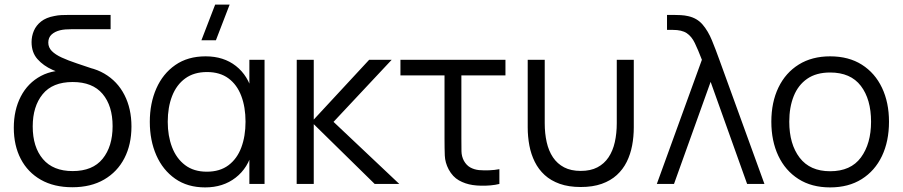

<svg xmlns="http://www.w3.org/2000/svg" viewBox="-20 -800 3926 835"><path d="M294.7 14.3Q214.8 14.3 157.8 -18.1Q100.8 -50.5 70.4 -108.8Q40 -167 40 -244.3Q40 -321.5 70.5 -380.4Q101 -439.3 158.2 -469.8Q215.5 -500.2 295.7 -491.7V-513.3Q376.5 -513.3 433.8 -479.8Q491 -446.3 521.3 -386.9Q551.7 -327.5 551.7 -250Q551.7 -171.7 521.1 -112.2Q490.5 -52.7 432.9 -19.2Q375.3 14.3 294.7 14.3ZM296 -56Q383 -56 426.3 -109.5Q469.7 -163 469.7 -251.3Q469.7 -339.8 426.1 -391.6Q382.5 -443.3 296 -443.3Q208.5 -443.3 165.4 -390.2Q122.3 -337.2 122.3 -250Q122.3 -160.5 166.7 -108.2Q211 -56 296 -56ZM368 -445.3Q333.7 -456 290.7 -467.4Q247.7 -478.8 208.2 -496.4Q168.7 -514 143 -542.9Q117.3 -571.8 117.3 -617Q117.3 -642.5 127.2 -666Q137.2 -689.5 158.9 -706.7Q180.7 -723.8 216 -730.3Q232 -733.8 247.2 -734.4Q262.3 -735 275.7 -735H461V-673H292Q277.3 -673 264.6 -672Q251.8 -671 241 -668.3Q218.7 -662.8 204.3 -649.8Q190 -636.7 190 -614.7Q190 -593.7 205.3 -578.1Q220.7 -562.5 248.4 -549.8Q276.2 -537 314 -524.4Q351.8 -511.8 396.3 -496.7Z M919 -625H856L915.7 -780H978.7ZM872.2 15Q795.7 15 741.9 -22.7Q688.2 -60.3 659.8 -124.8Q631.5 -189.3 631.5 -270Q631.5 -350.8 659.9 -415.2Q688.3 -479.7 742.5 -517.3Q796.7 -555 874.2 -555Q952.8 -555 1006.2 -512.9Q1059.5 -470.8 1077.8 -397.3L1064.5 -371V-540H1130.5V0H1064.5V-170.7L1077.8 -144.3Q1059.5 -69.8 1004.8 -27.4Q950.2 15 872.2 15ZM879.5 -53.3Q936.3 -53.3 973.8 -81.5Q1011.2 -109.7 1029.5 -158.8Q1047.8 -208 1047.8 -270.7Q1047.8 -334 1029.3 -382.8Q1010.8 -431.7 973.6 -459.2Q936.3 -486.7 880.2 -486.7Q823.5 -486.7 785.5 -458.9Q747.5 -431.2 728.5 -382.3Q709.5 -333.5 709.5 -270.3Q709.5 -209.2 728.2 -160Q747 -110.8 784.8 -82.1Q822.5 -53.3 879.5 -53.3Z M1270.2 0 1270.5 -540H1344.5V-280L1585.5 -540H1683.5L1430.5 -270L1716.5 0H1609.5L1344.5 -260V0Z M2035.8 4.7Q2003 -0.2 1975.8 -15.6Q1948.7 -31 1931.2 -63.3Q1915.7 -92.8 1914.4 -123.5Q1913.2 -154.2 1913.2 -195.7V-472H1721.5V-540H2178.2V-472H1986.5V-198.3Q1986.5 -164 1986.9 -142Q1987.3 -120 1997.5 -100.7Q2008.5 -81.2 2024.9 -72Q2041.3 -62.8 2062.5 -60.3Q2084 -58.5 2107.7 -59.4Q2131.3 -60.3 2151.8 -64.3V0Q2134.2 4.3 2113.5 6.2Q2092.8 8 2072.5 7.6Q2052.2 7.2 2035.8 4.7Z M2275 -246.3V-540H2349V-264.3Q2349 -219.8 2357.5 -181.9Q2366 -144 2384.8 -115.8Q2403.7 -87.7 2433.4 -72.2Q2463.2 -56.7 2505.7 -56.7Q2548.2 -56.7 2577.9 -72.2Q2607.7 -87.7 2626.5 -115.8Q2645.3 -144 2653.8 -181.9Q2662.3 -219.8 2662.3 -264.3V-540H2736.3V-246.3Q2736.3 -205.5 2729.1 -167.2Q2721.8 -128.8 2705.6 -96.1Q2689.3 -63.3 2662.5 -38.8Q2635.7 -14.3 2596.9 -0.5Q2558.2 13.3 2505.7 13.3Q2453.2 13.3 2414.4 -0.5Q2375.7 -14.3 2348.8 -38.8Q2322 -63.3 2305.8 -96.1Q2289.5 -128.8 2282.2 -167.2Q2275 -205.5 2275 -246.3Z M2836.5 0 3032.5 -540Q3015.7 -583.7 3001.8 -612.6Q2988 -641.5 2966.6 -655.8Q2945.2 -670 2906.2 -670H2880.8V-735H2913.8Q2923.7 -735 2941 -734.2Q2958.3 -733.3 2973.2 -729.7Q3011.7 -721.2 3035.8 -692.9Q3059.8 -664.7 3076.2 -624.4Q3092.7 -584.2 3108.5 -540L3304.5 0H3229.2L3070.5 -444L2911.2 0Z M3590.2 15Q3509.7 15 3452.5 -21.5Q3395.3 -58 3364.9 -122.4Q3334.5 -186.8 3334.5 -270.7Q3334.5 -355.5 3365.5 -419.6Q3396.5 -483.7 3453.8 -519.3Q3511.2 -555 3590.2 -555Q3671 -555 3728.2 -518.7Q3785.5 -482.3 3815.8 -418.2Q3846.2 -354.2 3846.2 -270.7Q3846.2 -185.7 3815.6 -121.4Q3785 -57.2 3727.6 -21.1Q3670.2 15 3590.2 15ZM3590.2 -55.3Q3680 -55.3 3724.1 -115.2Q3768.2 -175.2 3768.2 -270.7Q3768.2 -368.3 3723.8 -426.5Q3679.3 -484.7 3590.2 -484.7Q3529.7 -484.7 3490.3 -457.3Q3451 -430 3431.8 -381.8Q3412.5 -333.7 3412.5 -270.7Q3412.5 -173.2 3457.6 -114.2Q3502.7 -55.3 3590.2 -55.3Z"/></svg>

Font: Manrope ExtraLight
Style: Regular
Weight: 200
Designer: Mikhail Sharanda
Foundry: Mikhail Sharanda
Version: Version 4.505